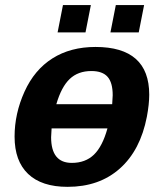

<svg xmlns="http://www.w3.org/2000/svg" viewBox="-20 -722 640 752"><path d="M244.6 9.8Q143.1 9.8 90.1 -40.8Q37.1 -91.3 37.1 -187Q37.1 -276.9 75.9 -362.8Q114.7 -448.7 185.5 -493.4Q256.3 -538.1 354 -538.1Q564.5 -538.1 564.5 -351.1Q564.5 -314 555.2 -264.6Q529.8 -133.3 449.2 -61.8Q368.7 9.8 244.6 9.8ZM182.1 -219.2 180.2 -184.6Q180.2 -84 261.2 -84Q314.5 -84 347.9 -116.2Q381.3 -148.4 400.9 -219.2ZM419.4 -314 421.4 -349.1Q421.4 -398.4 401.4 -421.1Q381.3 -443.8 337.9 -443.8Q285.6 -443.8 252.9 -412.6Q220.2 -381.3 200.7 -314ZM412.6 -595.2 433.6 -702.1H544.4L523.4 -595.2ZM205.6 -595.2 226.6 -702.1H335.9L314.9 -595.2Z"/></svg>

Font: Cousine
Style: Bold Italic
Weight: 700
Italic angle: -12°
Monospace: yes
Designer: Steve Matteson
Foundry: Ascender Corporation
Version: Version 1.20